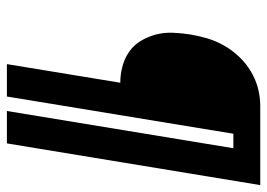

<svg xmlns="http://www.w3.org/2000/svg" viewBox="-129 -646 775 557"><g transform="rotate(90 258.5 -367.5)"><path d="M166 0 220 -329Q195 -329 171.5 -335.5Q148 -342 129 -355.5Q110 -369 98 -389.5Q86 -410 80 -433Q74 -456 75 -481.5Q76 -507 80 -532Q84 -557 91.5 -582Q99 -607 112.5 -630.5Q126 -654 145 -674Q164 -694 187.5 -708Q211 -722 236.5 -728.5Q262 -735 287 -735H517L396 0H302L410 -657H368L260 0Z"/></g></svg>

Font: Iosevka Curly Heavy
Style: Italic
Weight: 900
Italic angle: -9°
Monospace: yes
Designer: Belleve Invis
Foundry: Belleve Invis
Version: Version 22.1.2; ttfautohint (v1.8.4)